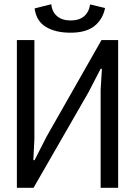

<svg xmlns="http://www.w3.org/2000/svg" viewBox="-20 -890 640 910"><path d="M457 -464 463 -564H457L399 -452L139 0H60V-700H143V-230L138 -131H144L201 -243L461 -700H540V0H457ZM223 -870Q227 -833 251 -813Q275 -793 315 -793Q355 -793 378.5 -813Q402 -833 407 -869L478 -852Q467 -798 427.5 -766.5Q388 -735 314 -735Q243 -735 197.5 -762.5Q152 -790 144 -850Z"/></svg>

Font: PT Mono
Style: Regular
Weight: 400
Monospace: yes
Designer: A.Korolkova, I.Chaeva
Foundry: ParaType Ltd
Version: Version 1.001W OFL